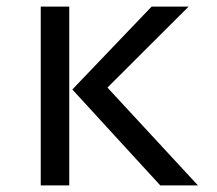

<svg xmlns="http://www.w3.org/2000/svg" viewBox="-20 -560 655 580"><path d="M549.7 -540 304.6 -295.4 577.9 0H464.1L198.5 -289.7L437.9 -540ZM189.2 -540V0H103.1V-540Z"/></svg>

Font: FiraCode Nerd Font
Style: Regular
Weight: 400
Designer: Carrois Corporate, Edenspiekermann AG, Nikita Prokopov
Foundry: Carrois Corporate, Edenspiekermann AG, Nikita Prokopov
Version: Version 6.002;Nerd Fonts 3.4.0